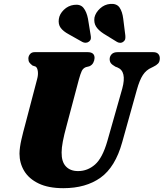

<svg xmlns="http://www.w3.org/2000/svg" viewBox="-20 -973 856 1005"><path d="M542 -235 620 -509.5Q644.5 -600 594.5 -620L584 -624Q566.5 -634 560.2 -642.5Q554 -651 554 -664.5Q554.5 -679 564.8 -689.5Q575 -700 595.5 -700H782Q799.5 -700 808 -691Q816.5 -682 816.5 -668Q816.5 -650 807.5 -640.5Q798.5 -631 782.5 -623.5L773.5 -619Q745.5 -607 728 -580.5Q710.5 -554 696.5 -503.5L619.5 -228Q583.5 -98.5 506.5 -43.2Q429.5 12 311.5 12Q233.5 12 182.5 -12.5Q131.5 -37 106.8 -78Q82 -119 82 -169Q82.5 -201 92.2 -243.2Q102 -285.5 111 -317.5L174.5 -559.5Q180.5 -581.5 178 -600Q175.5 -618.5 166.5 -624.5L150 -630Q138 -639.5 133.2 -646.8Q128.5 -654 128.5 -667.5Q129 -680.5 137.5 -690.2Q146 -700 161 -700H439Q475 -700 475 -669.5Q474.5 -656.5 468 -644.2Q461.5 -632 447.5 -626L429.5 -621.5Q414.5 -615.5 407.8 -601Q401 -586.5 393 -557.5L329.5 -318.5Q315 -265.5 308.8 -232.2Q302.5 -199 302.5 -175Q302 -126 325 -101.8Q348 -77.5 388.5 -77.5Q438.5 -77.5 477.5 -111.8Q516.5 -146 542 -235ZM625 -875 636 -787.5Q637 -777.5 635.5 -769.2Q634 -761 625.5 -754.5Q617.5 -748.5 607.8 -749Q598 -749.5 591 -754.5L522 -797Q494.5 -815 482.5 -834.5Q470.5 -854 474.5 -881.5Q480.5 -907.5 503.8 -928.8Q527 -950 557.5 -952.5Q591 -955 605.8 -933.5Q620.5 -912 625 -875ZM440.5 -875 454.5 -789Q456.5 -779 455.5 -770.8Q454.5 -762.5 446 -755.5Q438.5 -749.5 428.8 -749.2Q419 -749 411 -753.5L340 -793.5Q311 -809 297.5 -827.5Q284 -846 288 -873.5Q291.5 -899.5 314 -921.5Q336.5 -943.5 367.5 -947.5Q401 -952 417.2 -931.5Q433.5 -911 440.5 -875Z"/></svg>

Font: Fraunces 72pt S050 Black
Style: Italic
Weight: 900
Italic angle: -16°
Version: Version 1.000; ttfautohint (v1.8.3)